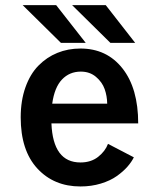

<svg xmlns="http://www.w3.org/2000/svg" viewBox="-20 -696 610 728"><path d="M492.5 -533.5H398.5L253.5 -676.5H381ZM305 -533.5H211L66 -676.5H193ZM487.5 -99.5Q479 -82 463.2 -64Q447.5 -46 423 -28.5Q398.5 -11 362.5 0Q326.5 11 285 11Q184.5 11 121.5 -57.2Q58.5 -125.5 58.5 -251Q58.5 -314.5 76.5 -365Q94.5 -415.5 125.8 -447.2Q157 -479 197.5 -495.5Q238 -512 285 -512Q385 -512 444.5 -436.5Q504 -361 504 -228H175Q181 -80 285 -80Q325 -80 352 -101.2Q379 -122.5 389.5 -150.5ZM286.5 -424.5Q243.5 -424.5 215 -394.5Q186.5 -364.5 178 -303H386.5Q386 -332 376.8 -358.2Q367.5 -384.5 344 -404.5Q320.5 -424.5 286.5 -424.5Z"/></svg>

Font: League Mono Narrow Medium
Style: Regular
Weight: 500
Width: 3
Designer: Tyler Finck
Foundry: The League of Moveable Type / Tyler Finck
Version: Version 2.210